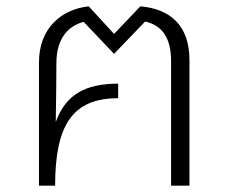

<svg xmlns="http://www.w3.org/2000/svg" viewBox="-20 -586 721 606"><path d="M423 -566 340 -479 260 -566C176 -557 103 -499 103 -389V0H154C154 -193 210 -276 353 -276V-322C249 -322 187 -287 156 -201C157 -270 158 -327 158 -387C158 -466 197 -505 244 -517L340 -416L438 -518C488 -507 520 -471 520 -393V0H578V-396C578 -506 517 -558 423 -566Z"/></svg>

Font: FiraGO Light
Style: Regular
Weight: 300
Designer: bBox Type
Foundry: bBox Type GmbH
Version: Version 1.001;PS 001.001;hotconv 1.0.88;makeotf.lib2.5.64775